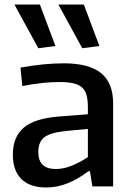

<svg xmlns="http://www.w3.org/2000/svg" viewBox="-20 -827 589 852"><path d="M185 5Q113 5 75 -32.5Q37 -70 37 -141Q37 -220 86 -261Q135 -302 242 -310L370 -320V-349Q370 -382 364.5 -403.5Q359 -425 344.5 -438.5Q330 -452 305 -457.5Q280 -463 242 -463Q207 -463 165.5 -458.5Q124 -454 79 -445L71 -527Q175 -546 263 -546Q375 -546 428.5 -502.5Q482 -459 482 -368V0H390L379 -67H372Q326 -32 279.5 -13.5Q233 5 185 5ZM228 -77Q262 -77 299 -92Q336 -107 370 -130V-255L275 -246Q205 -239 177.5 -218.5Q150 -198 150 -152Q150 -77 228 -77ZM150 -613 44 -807H157L226 -623ZM345 -613 239 -807H352L421 -623Z"/></svg>

Font: Encode Sans Normal
Style: Medium
Weight: 500
Designer: Pablo Impallari, Andres Torresi
Foundry: Pablo Impallari, Andres Torresi
Version: Version 1.000; ttfautohint (v1.00) -l 8 -r 50 -G 200 -x 14 -